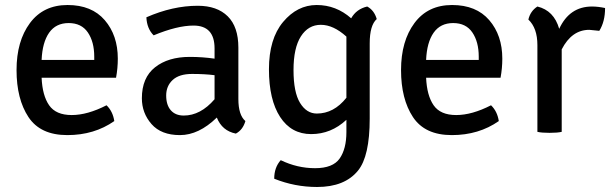

<svg xmlns="http://www.w3.org/2000/svg" viewBox="-20 -526 2440 766"><path d="M443 -216H146Q149 -145 176 -106Q203 -67 266 -67Q329 -67 405 -106Q430 -82 436 -43Q356 13 248.5 13Q141 13 93.5 -59Q46 -131 46 -246.5Q46 -362 99.5 -434Q153 -506 249.5 -506Q346 -506 398 -445.5Q450 -385 450 -292Q450 -254 443 -216ZM146 -287H356V-300Q356 -359 330.5 -396.5Q305 -434 254 -434Q203 -434 176 -395.5Q149 -357 146 -287Z M959 -43Q949 -8 921 7Q866 -4 845 -57Q773 13 698 13Q623 13 584.5 -31Q546 -75 546 -134Q546 -216 598.5 -257.5Q651 -299 737 -299Q788 -299 836 -292V-333Q836 -424 752 -424Q687 -424 593 -385Q566 -412 564 -457Q669 -503 769 -503Q846 -503 888.5 -461Q931 -419 931 -336V-131Q931 -67 959 -43ZM713 -65Q780 -65 836 -130V-226Q797 -231 746 -231Q695 -231 669 -207Q643 -183 643 -145Q643 -107 661.5 -86Q680 -65 713 -65Z M1381 -453Q1402 -490 1445 -500Q1473 -485 1483 -450Q1455 -425 1455 -353V-53Q1455 98 1408 155Q1355 220 1245 220Q1156 220 1074 187Q1074 142 1100 113Q1166 145 1237 145Q1308 145 1335 106.5Q1362 68 1362 1V-48Q1301 9 1221.5 9Q1142 9 1097.5 -59.5Q1053 -128 1053 -249.5Q1053 -371 1109.5 -438.5Q1166 -506 1243.5 -506Q1321 -506 1381 -453ZM1362 -136V-380Q1310 -427 1260 -427Q1210 -427 1180.5 -381Q1151 -335 1151 -246.5Q1151 -158 1177 -115.5Q1203 -73 1244 -73Q1312 -73 1362 -136Z M1977 -216H1680Q1683 -145 1710 -106Q1737 -67 1800 -67Q1863 -67 1939 -106Q1964 -82 1970 -43Q1890 13 1782.5 13Q1675 13 1627.5 -59Q1580 -131 1580 -246.5Q1580 -362 1633.5 -434Q1687 -506 1783.5 -506Q1880 -506 1932 -445.5Q1984 -385 1984 -292Q1984 -254 1977 -216ZM1680 -287H1890V-300Q1890 -359 1864.5 -396.5Q1839 -434 1788 -434Q1737 -434 1710 -395.5Q1683 -357 1680 -287Z M2088 -448Q2096 -482 2124 -500Q2190 -484 2211 -411Q2252 -500 2342 -500Q2366 -500 2394 -494Q2394 -440 2371 -403Q2365 -404 2331 -407Q2261 -407 2221 -329V0Q2204 4 2172.5 4Q2141 4 2124 0V-346Q2124 -414 2088 -448Z"/></svg>

Font: Signika Negative
Style: Regular
Weight: 400
Designer: Anna Giedrys
Foundry: Anna Giedrys
Version: Version 1.001